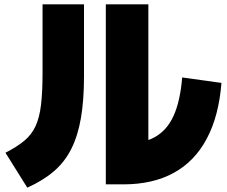

<svg xmlns="http://www.w3.org/2000/svg" viewBox="-20 -800 1040 880"><path d="M465 45V-780H660V-40L545 -140Q632 -140 688.5 -171Q745 -202 775.5 -269Q806 -336 815 -445L995 -420Q983 -268 927.5 -164Q872 -60 776 -7.5Q680 45 545 45ZM5 -100Q58 -127 91.5 -155Q125 -183 143 -222Q161 -261 168 -319.5Q175 -378 175 -465V-780H365V-450Q365 -341 351 -259.5Q337 -178 307 -118Q277 -58 227 -15Q177 28 105 60Z"/></svg>

Font: M PLUS 1 Black
Style: Regular
Weight: 900
Designer: Coji Morishita
Foundry: UNDERFOREST DESIGN
Version: Version 1.001